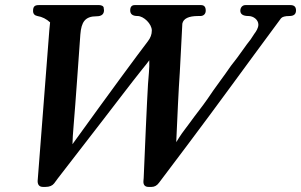

<svg xmlns="http://www.w3.org/2000/svg" viewBox="-20 -709 1184 755"><path d="M925 -667C925 -653 936 -646 957 -646C977 -646 996 -631 996 -612C996 -599 987 -585 980 -576C974 -568 968 -556 961 -548C945 -528 941 -520 912 -481L888 -450C861 -410 825 -364 796 -320C774 -288 749 -258 727 -227C715 -210 696 -187 685 -169L673 -150C678 -261 682 -352 687 -424C691 -486 693 -552 697 -616C701 -636 722 -646 759 -646H768C780 -646 789 -654 789 -667C789 -682 783 -689 770 -689H510C498 -689 492 -682 492 -668C492 -653 502 -646 521 -646C545 -646 577 -615 577 -589C577 -574 572 -560 561 -546C519 -491 420 -357 265 -142C265 -159 267 -185 270 -222C277 -303 289 -478 296 -574C300 -622 314 -645 360 -645C379 -645 389 -653 389 -669L388 -675V-677C388 -685 379 -689 370 -689H133C117 -689 110 -684 110 -666C110 -655 116 -648 127 -646C146 -643 163 -634 177 -621L174 -591L128 3C128 18 135 26 149 26H159C175 26 186 21 193 12L207 -7C236 -44 295 -121 384 -236C428 -293 498 -385 538 -435C553 -453 562 -465 567 -472V-448C567 -439 565 -416 562 -378C558 -314 549 -106 545 -9L544 3C543 18 550 26 564 26H576C587 26 597 21 605 10C639 -35 677 -86 718 -140C848 -313 928 -425 1085 -637C1090 -643 1101 -646 1118 -646C1135 -646 1144 -653 1144 -668C1144 -682 1137 -689 1122 -689H945C933 -689 925 -679 925 -667Z"/></svg>

Font: fbb
Style: Bold Italic
Weight: 700
Italic angle: -12°
Designer: David J. Perry, Michael Sharpe
Version: Version 0.991